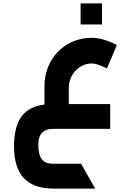

<svg xmlns="http://www.w3.org/2000/svg" viewBox="-20 -753 763 1122"><path d="M291 349H536L454 204H291C230 204 204 171 204 92C204 31 233 0 291 0H624V-145H382V-239C382 -321 447 -382 514 -382C544 -382 566 -371 605 -353L663 -490C608 -518 560 -532 517 -532C349 -532 240 -400 240 -252V-142C121 -128 62 -54 62 104C62 267 138 349 291 349ZM451 -610H576V-733H451Z"/></svg>

Font: All Genders v4
Style: Bold
Weight: 700
Designer: Rassam Alawdi
Foundry: Rassam Art
Version: Version 3.100;FEAKit 1.0